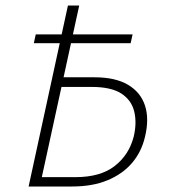

<svg xmlns="http://www.w3.org/2000/svg" viewBox="-20 -678 615 698"><path d="M103 -521 110 -553H462L455 -521ZM84 0 227 -658H268L132 -34H254Q345 -34 397 -74.5Q449 -115 466 -181Q478 -231 468 -272.5Q458 -314 421 -338Q384 -362 313 -362H187L192 -397H324Q399 -397 445 -370Q491 -343 507 -294.5Q523 -246 507 -180Q494 -125 459.5 -85Q425 -45 370.5 -22.5Q316 0 242 0Z"/></svg>

Font: Ysabeau Office ExtraLight
Style: Italic
Weight: 250
Italic angle: -12°
Designer: Christian Thalmann (Catharsis Fonts)
Version: Version 2.001;gftools[0.9.30]; featfreeze: tnum,lnum,ss02